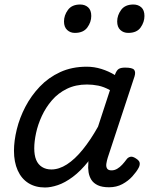

<svg xmlns="http://www.w3.org/2000/svg" viewBox="-20 -815 663 852"><path d="M180 17Q137 17 106 -2.5Q75 -22 58.5 -59Q42 -96 42 -146Q42 -190 54.5 -241Q67 -292 92.5 -341Q118 -390 156.5 -430.5Q195 -471 247 -495Q299 -519 365 -519Q398 -519 430 -509Q462 -499 490 -482L491 -486Q498 -504 507.5 -509.5Q517 -515 535 -515Q567 -515 575 -505.5Q583 -496 577 -476L458 -115Q454 -102 452 -89Q450 -76 455 -67.5Q460 -59 475 -59Q488 -59 500 -66Q512 -73 522.5 -84.5Q533 -96 541 -107Q547 -116 557.5 -119Q568 -122 583 -112Q599 -102 600 -91.5Q601 -81 595 -70Q586 -53 567.5 -32.5Q549 -12 523 2Q497 16 464 16Q433 16 414 7Q395 -2 385.5 -17Q376 -32 373 -51Q370 -70 372 -90Q372 -93 372 -95.5Q372 -98 373 -100Q338 -56 303 -30Q268 -4 236.5 6.5Q205 17 180 17ZM132 -157Q132 -126 140.5 -105.5Q149 -85 166.5 -74Q184 -63 208 -63Q242 -63 277 -85.5Q312 -108 347 -151Q382 -194 415 -253L468 -415Q441 -430 416 -435Q391 -440 366 -440Q316 -440 277 -421Q238 -402 210.5 -370Q183 -338 165.5 -300Q148 -262 140 -224.5Q132 -187 132 -157ZM312 -669Q292 -669 278 -682Q264 -695 264 -720Q264 -747 281.5 -771Q299 -795 336 -795Q357 -795 371 -782.5Q385 -770 385 -744Q385 -717 367.5 -693Q350 -669 312 -669ZM549 -669Q528 -669 514 -682Q500 -695 500 -720Q500 -747 517.5 -771Q535 -795 572 -795Q593 -795 607 -782.5Q621 -770 621 -744Q621 -717 604 -693Q587 -669 549 -669Z"/></svg>

Font: Playwrite DK Uloopet
Style: Regular
Weight: 400
Designer: Veronika Burian, José Scaglione
Foundry: TypeTogether
Version: Version 1.002